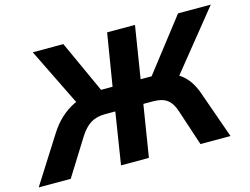

<svg xmlns="http://www.w3.org/2000/svg" viewBox="-131 -865 1333 1025"><g transform="rotate(-15 535.0 -352.5)"><path d="M-35 0 127 -255Q156 -301 190.5 -332.5Q225 -364 264.5 -383.5Q304 -403 350 -410L287 -367L121 -705H290L430 -398L408 -417H485L532 -705H686L640 -417H714L686 -398L924 -705H1105L832 -367L767 -410Q811 -403 843 -383Q875 -363 897.5 -331.5Q920 -300 935 -255L1025 0H859L793 -200Q778 -246 750.5 -266Q723 -286 675 -286H620L574 0H420L465 -286H409Q361 -286 328.5 -266Q296 -246 267 -200L142 0Z"/></g></svg>

Font: Nunito Sans 10pt ExtraBold
Style: Italic
Weight: 800
Italic angle: -9°
Designer: Vernon Adams
Foundry: Vernon Adams
Version: Version 3.101;gftools[0.9.27]